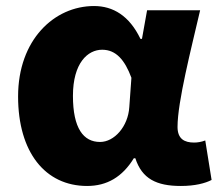

<svg xmlns="http://www.w3.org/2000/svg" viewBox="-20 -603 725 637"><path d="M269 14C335 14 386 -16 424 -78H429C451 -10 499 14 580 14C627 14 661 5 682 -6L661 -137C648 -132 635 -130 624 -130C592 -130 569 -142 569 -182C569 -265 614 -440 644 -569H468L451 -474H446C409 -551 355 -583 292 -583C160 -583 40 -471 40 -283C40 -98 130 14 269 14ZM312 -132C257 -132 222 -177 222 -285C222 -394 271 -438 319 -438C365 -438 394 -404 416 -345L409 -248C405 -183 359 -132 312 -132Z"/></svg>

Font: Noto Sans CJK HK Black
Style: Regular
Weight: 900
Designer: Ryoko NISHIZUKA 西塚涼子 (kana, bopomofo & ideographs); Paul D. Hunt (Latin, Greek & Cyrillic); Sandoll Communications 산돌커뮤니
Foundry: Adobe
Version: Version 2.004;hotconv 1.0.118;makeotfexe 2.5.65603